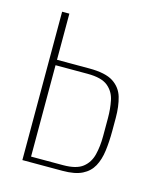

<svg xmlns="http://www.w3.org/2000/svg" viewBox="-82 -554 516 615"><g transform="rotate(15 176.0 -246.0)"><path d="M49 0V-492H73V-339H180Q234 -339 260 -322Q286 -305 294.5 -275.5Q303 -246 303 -208V-165Q303 -129 299 -98.5Q295 -68 283 -46Q271 -24 247 -12Q223 0 182 0ZM73 -18H179Q223 -18 244 -34.5Q265 -51 272 -79Q279 -107 279 -141V-201Q279 -231 273.5 -258.5Q268 -286 247 -303.5Q226 -321 179 -321H73Z"/></g></svg>

Font: Alumni Sans Thin
Style: Regular
Weight: 100
Designer: Robert E. Leuschke
Foundry: Robert E. Leuschke
Version: Version 1.018